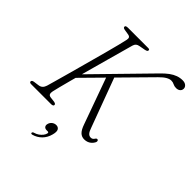

<svg xmlns="http://www.w3.org/2000/svg" viewBox="-251 -862 1240 1240"><g transform="rotate(45 368.5 -242.0)"><path d="M150 -65.5Q146.5 -49.5 150.5 -40.2Q154.5 -31 168 -29L204.5 -24.5Q213 -22.5 216.8 -19.5Q220.5 -16.5 220.5 -11Q220.5 -5.5 214.8 -2.8Q209 0 201.5 0H19.5Q10.5 0 7 -2.8Q3.5 -5.5 3.5 -10.5Q3.5 -15.5 7.8 -19Q12 -22.5 21 -24L57 -29Q73.5 -31 83.2 -40.5Q93 -50 98 -66Q103.5 -84.5 113.2 -119.5Q123 -154.5 135.8 -200.2Q148.5 -246 162.5 -297.2Q176.5 -348.5 190.5 -399.8Q204.5 -451 217 -497.5Q229.5 -544 238.5 -580Q247.5 -616 252 -636.5Q255.5 -652 251.8 -659.8Q248 -667.5 234.5 -670L197.5 -676Q188.5 -678 185.2 -681Q182 -684 182 -689.5Q182 -695 187.8 -697.5Q193.5 -700 204.5 -700H387Q395 -700 398 -698Q401 -696 401 -691Q401 -685.5 396.5 -682.2Q392 -679 381 -676.5L340 -669Q325.5 -666.5 317.2 -659.5Q309 -652.5 305 -638.5Q299 -617 288.8 -579.8Q278.5 -542.5 265.2 -495Q252 -447.5 237.8 -395.5Q223.5 -343.5 209.2 -292Q195 -240.5 183 -195.2Q171 -150 162.2 -116Q153.5 -82 150 -65.5ZM326 -386.5 365 -418 491.5 -77Q500 -51 510 -39.5Q520 -28 534.5 -28Q543 -28 549.2 -32Q555.5 -36 560.5 -44.5Q567.5 -54.5 576 -50.5Q580 -49 581.2 -43.5Q582.5 -38 579.5 -31Q573.5 -19 564 -9.8Q554.5 -0.5 541.5 4.8Q528.5 10 513 10Q489 10 472.8 -6Q456.5 -22 444 -58.5ZM175.5 -214.5 172 -243 555 -634.5Q581 -661.5 603.5 -678Q626 -694.5 647.8 -702.2Q669.5 -710 693 -710Q713.5 -710 725.2 -699.8Q737 -689.5 736.5 -675.5Q736 -661 725.5 -652.5Q715 -644 698 -644Q681.5 -644 669.5 -650.5Q657.5 -657 642.5 -657Q628 -657 609.2 -646.5Q590.5 -636 566.5 -611.5ZM300.5 139.5Q284.5 139.5 278 130Q271.5 120.5 275.5 106.5Q279.5 91 292.2 81.2Q305 71.5 320.5 71.5Q338.5 71.5 346.8 85.5Q355 99.5 346.5 131Q337 167.5 312.8 191.8Q288.5 216 256 225Q250 226.5 246.5 225.5Q243 224.5 242.5 220Q242.5 216.5 245.2 213.2Q248 210 253 209Q270.5 204 283.8 194.8Q297 185.5 306 174Q315 162.5 317.5 151.5Q320.5 139.5 310 139.5Z"/></g></svg>

Font: Fraunces 72pt Soft Wonky ExtraLight
Style: Italic
Weight: 250
Italic angle: -16°
Version: Version 1.000;[b76b70a41]